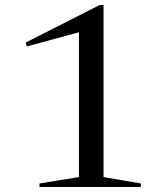

<svg xmlns="http://www.w3.org/2000/svg" viewBox="-20 -745 640 765"><path d="M294.5 -39.5V-616.5L87 -560L82.5 -575.5L377 -725H392.5V-39.5L541 -14V0H137.5V-14Z"/></svg>

Font: Newsreader 72pt
Style: Regular
Weight: 400
Designer: Hugues Gentile
Foundry: Production Type
Version: Version 1.003; ttfautohint (v1.8.3)